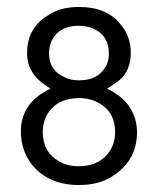

<svg xmlns="http://www.w3.org/2000/svg" viewBox="-20 -547 456 552"><path d="M288 -292Q372 -252 374 -168Q374 -91 313 -47Q271 -15 207 -15Q121 -15 73 -72Q40 -114 40 -169Q40 -252 125 -292Q105 -305 96 -313Q61 -343 58 -386V-395Q58 -465 115 -501Q151 -527 207 -527Q289 -527 329 -474Q356 -441 356 -395Q356 -346 325 -318L315 -310ZM207 -473Q151 -473 130 -432L129 -431Q121 -415 121 -394Q121 -345 164 -326Q181 -316 207 -316Q262 -316 284 -356Q285 -356 285 -357Q289 -365 291 -373.5Q293 -382 293 -393Q293 -445 248 -465Q229 -473 207 -473ZM207 -265Q145 -265 117 -220Q103 -197 103 -167Q103 -110 150 -83Q175 -69 206 -69Q268 -69 297 -115Q311 -138 311 -167Q311 -225 264 -251Q239 -265 207 -265Z"/></svg>

Font: Ekushey Sumon
Style: Regular
Weight: 400
Designer: Al Mamun Sumon
Foundry: Al Mamun Sumon
Version: Version 1.0